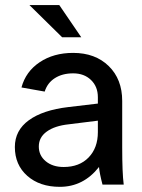

<svg xmlns="http://www.w3.org/2000/svg" viewBox="-20 -722 555 751"><path d="M463.9 0H380.9Q369.6 -43 367.2 -68.8Q306.2 8.8 213.9 8.8Q135.3 8.8 86.7 -34.2Q38.1 -77.1 38.1 -147Q38.1 -211.9 92.8 -251.7Q147.5 -291.5 247.1 -303.2L362.8 -316.9V-341.8Q362.8 -383.3 335.9 -409.2Q309.1 -435.1 266.1 -435.1Q224.1 -435.1 194.8 -416.5Q165.5 -397.9 154.8 -363.8L64 -379.9Q80.6 -441.9 135 -478.5Q189.5 -515.1 266.1 -515.1Q352.5 -515.1 405.3 -463.6Q458 -412.1 458 -327.1V-145Q458 -45.9 463.9 0ZM229 -68.8Q290.5 -68.8 326.7 -106.2Q362.8 -143.6 362.8 -205.1V-250L249 -235.8Q194.3 -230 163.1 -207.5Q131.8 -185.1 131.8 -148.9Q131.8 -113.8 158.9 -91.3Q186 -68.8 229 -68.8ZM223.1 -576.2 95.2 -702.1H211.9L297.9 -576.2Z"/></svg>

Font: LT Superior Med
Style: Regular
Weight: 500
Designer: Daniel Lyons
Foundry: LyonsType
Version: Version 1.000